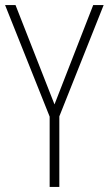

<svg xmlns="http://www.w3.org/2000/svg" viewBox="-20 -734 427 754"><path d="M194 -324 41 -714H0L175 -276V0H213V-277L387 -714H346Z"/></svg>

Font: Noto Sans Myanmar UI Condensed ExtraLight
Style: Regular
Weight: 200
Width: 3
Designer: Monotype Design Team
Foundry: Monotype Imaging Inc.
Version: Version 2.103